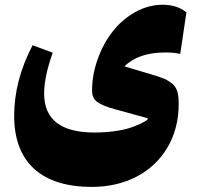

<svg xmlns="http://www.w3.org/2000/svg" viewBox="-20 -500 816 788"><path d="M658.7 -284.7C682.6 -284.7 702.6 -282.7 719.7 -278.8L745.1 -449.2C719.2 -470.2 686.5 -480.5 647.9 -480.5C608.4 -480.5 570.8 -470.2 534.7 -450.2C498.5 -429.7 467.8 -403.3 442.4 -370.6C416.5 -337.9 396 -299.8 380.9 -257.3C365.7 -214.8 357.9 -171.9 357.9 -128.4C357.9 -107.4 364.7 -92.3 378.4 -82C391.6 -71.8 415.5 -61.5 450.2 -52.2L581.1 -16.1C590.8 -13.7 591.3 -8.8 553.7 9.3C541.5 14.6 527.8 20 511.7 25.4C480 35.6 425.3 43.9 368.2 43.9C230 43.9 161.1 -9.3 161.1 -116.2C161.1 -161.6 172.9 -217.8 196.3 -283.7L113.8 -314.5C63.5 -218.3 38.1 -121.6 38.1 -24.9C38.1 168.5 152.8 267.1 356.4 267.1C425.3 267.1 486.3 252.9 540.5 225.1C594.7 196.8 636.7 156.7 667.5 105C698.2 52.7 713.4 -6.8 713.4 -74.2C713.4 -113.8 707.5 -138.2 688 -155.8C677.7 -164.1 667.5 -170.9 656.2 -175.8C645 -180.7 628.4 -186.5 606.9 -192.9L490.7 -227.5C528.8 -265.6 585 -284.7 658.7 -284.7Z"/></svg>

Font: Sahel Black
Style: Bold
Weight: 900
Foundry: Saber Rastikerdar (saber.rastikerdar@gmail.com)
Version: Version 3.4.0